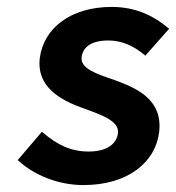

<svg xmlns="http://www.w3.org/2000/svg" viewBox="-20 -523 509 555"><path d="M35 -57C79 -17 148 12 221 12C352 12 430 -56 440 -141C451 -234 378 -267 313 -291C257 -310 212 -325 216 -358C219 -385 242 -406 293 -406C333 -406 366 -390 397 -365L400 -362L469 -440L465 -443C428 -474 376 -503 303 -503C185 -503 106 -442 95 -355C85 -271 156 -233 221 -210C276 -190 325 -173 321 -138C317 -108 291 -85 236 -85C184 -85 145 -105 105 -139L101 -142L31 -60Z"/></svg>

Font: Falling Sky
Style: MedObl
Weight: 500
Designer: Paul D. Hunt
Foundry: Adobe Systems Incorporated
Version: Version 1.02